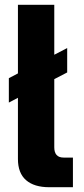

<svg xmlns="http://www.w3.org/2000/svg" viewBox="-20 -783 350 803"><path d="M285 -124V0H186Q123 0 89 -29.5Q55 -59 55 -118V-374L17 -354V-456L55 -476V-763H207V-554L261 -582V-480L207 -452V-167Q207 -124 246 -124Z"/></svg>

Font: Open Sauce One ExtraBold
Style: Regular
Weight: 800
Designer: Alfredo Marco Pradil
Foundry: Creative Sauce Fz LLC
Version: Version 1.477